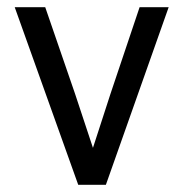

<svg xmlns="http://www.w3.org/2000/svg" viewBox="-20 -515 512 535"><path d="M450 -495 275 0H198L21 -495H106L189 -254L239 -103L288 -254L369 -495Z"/></svg>

Font: Inria Sans
Style: Regular
Weight: 400
Designer: Black Foundry Team
Foundry: Black Foundry
Version: Version 1.2; ttfautohint (v1.8.3)